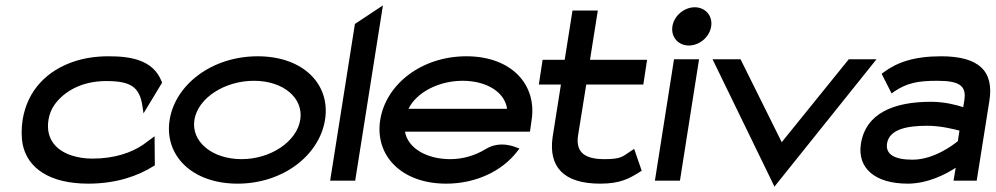

<svg xmlns="http://www.w3.org/2000/svg" viewBox="-20 -671 3697 713"><path d="M64 -226C59 -193 59 -160 65 -131C84 -48 162 11 308 11C412 11 493 -18 550 -54L555 -57L554 -165L512 -134C468 -104 405 -82 323 -82C295 -82 271 -86 248 -93C187 -112 149 -157 160 -226C163 -246 171 -266 183 -283C219 -332 283 -370 375 -370C464 -370 499 -349 509 -276L513 -250L582 -364L580 -369C548 -450 463 -462 383 -462C338 -462 296 -456 256 -443C156 -410 82 -337 64 -226Z M610 -226C589 -95 692 11 862 11C1032 11 1166 -95 1187 -226C1208 -357 1107 -462 937 -462C767 -462 631 -357 610 -226ZM702 -226C715 -307 814 -371 923 -371C1032 -371 1108 -307 1095 -226C1082 -145 985 -80 877 -80C768 -80 689 -145 702 -226Z M1206 0H1299L1402 -651L1298 -582Z M1392 -226C1371 -95 1469 11 1637 11C1749 11 1846 -37 1901 -109L1909 -119L1899 -123C1898 -123 1838 -152 1783 -117C1745 -94 1700 -80 1652 -80C1563 -80 1494 -122 1484 -182H1948L1954 -224C1975 -356 1880 -462 1712 -462C1544 -462 1413 -357 1392 -226ZM1497 -267C1526 -327 1608 -371 1698 -371C1788 -371 1855 -328 1863 -267Z M1981 -357H2063L2032 -161C2017 -52 2072 11 2209 11C2285 11 2318 -9 2355 -32L2363 -37L2335 -118L2324 -111C2291 -89 2287 -80 2224 -80C2146 -80 2117 -110 2127 -170L2157 -357H2369L2383 -449H2171L2200 -632H2106L2077 -449H1995Z M2477 -573C2471 -533 2499 -502 2538 -502C2577 -502 2615 -533 2621 -573C2627 -613 2599 -644 2560 -644C2521 -644 2483 -613 2477 -573ZM2412 0H2505L2576 -451H2483Z M2626 -451 2856 22 3235 -451H3132L2883 -143L2730 -451Z M3177 -137C3163 -46 3230 11 3351 11C3426 11 3494 -25 3529 -48L3521 0H3607L3654 -296C3672 -407 3615 -462 3475 -462C3373 -462 3311 -439 3262 -403L3254 -397L3291 -324L3302 -332C3349 -363 3389 -371 3461 -371C3542 -371 3570 -353 3561 -298L3557 -273C3533 -281 3488 -293 3437 -293C3298 -293 3195 -250 3177 -137ZM3274 -138C3282 -189 3343 -204 3423 -204C3474 -204 3523 -191 3543 -186L3537 -147C3523 -135 3449 -78 3369 -78C3303 -78 3268 -97 3274 -138Z"/></svg>

Font: Charger Pro
Style: ExBdSuExtObl
Weight: 400
Designer: Jasper
Foundry: Cannot Into Space Fonts
Version: Version 1.09